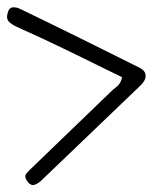

<svg xmlns="http://www.w3.org/2000/svg" viewBox="-20 -516 448 535"><path d="M320.3 -300.8Q247.1 -336.9 173.8 -372.6Q100.6 -408.2 26.4 -441.4Q11.7 -448.2 4.4 -456.1Q-2.9 -463.9 1 -478.5Q4.9 -495.1 16.1 -495.6Q27.3 -496.1 38.1 -490.2Q121.1 -450.2 202.1 -410.2Q283.2 -370.1 365.2 -329.1Q384.8 -320.3 385.7 -306.6Q386.7 -293 373 -279.3Q302.7 -211.9 233.4 -145.5Q164.1 -79.1 93.8 -11.7Q85 -3.9 75.7 -1Q66.4 2 57.6 -8.8Q45.9 -23.4 53.7 -32.7Q61.5 -42 69.3 -48.8Q124 -101.6 177.7 -153.3Q231.4 -205.1 286.1 -257.8Q294.9 -266.6 305.7 -274.9Q316.4 -283.2 320.3 -300.8Z"/></svg>

Font: Scriphy
Style: Regular
Weight: 400
Designer: Ala M. Lockhart
Foundry: Ala M. Lockhart
Version: Version 1.0 2021